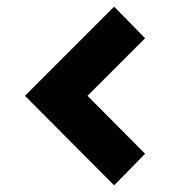

<svg xmlns="http://www.w3.org/2000/svg" viewBox="-20 -657 511 577"><path d="M323 -100 55 -369 323 -637 416 -542 243 -369 416 -195Z"/></svg>

Font: Tomorrow
Style: Bold
Weight: 700
Designer: Tony de Marco, Monica Rizzolli
Foundry: Just in Type
Version: Version 2.002